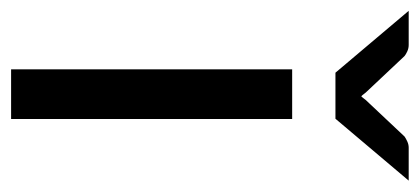

<svg xmlns="http://www.w3.org/2000/svg" viewBox="-255 -531 756 346"><g transform="rotate(90 123.0 -358.0)"><path d="M164.5 -506.5V0H75V-506.5ZM275.5 -716.5 164 -584.5H81L-30.5 -716.5H31Q37 -716.5 42.5 -714Q48 -711.5 51 -709L115 -641Q117.5 -638.5 119.2 -636Q121 -633.5 123.5 -631Q126 -633.5 127.8 -636Q129.5 -638.5 132 -641L196 -709Q199.5 -711.5 205 -714Q210.5 -716.5 216 -716.5Z"/></g></svg>

Font: Lato 2
Style: Regular
Weight: 400
Designer: Lukasz Dziedzic with Adam Twardoch and Botio Nikoltchev
Foundry: tyPoland Lukasz Dziedzic
Version: Version 2.015; 2015-08-06; http://www.latofonts.com/